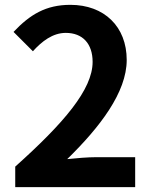

<svg xmlns="http://www.w3.org/2000/svg" viewBox="-20 -774 629 794"><path d="M43 0H539V-124H378C344 -124 295 -120 258 -116C393 -248 504 -392 504 -526C504 -664 411 -754 271 -754C170 -754 104 -714 36 -642L116 -562C153 -603 198 -638 252 -638C322 -638 363 -593 363 -518C363 -404 244 -265 43 -85Z"/></svg>

Font: Source Han Sans SC Bold
Style: Regular
Weight: 700
Designer: Ryoko NISHIZUKA (kana & ideographs); Paul D. Hunt (Latin, Greek & Cyrillic); Wenlong ZHANG (bopomofo); Sandoll Communica
Foundry: Adobe Systems Incorporated
Version: Version 1.001;PS 1.001;hotconv 1.0.78;makeotf.lib2.5.61930